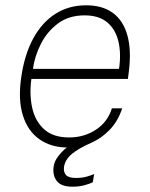

<svg xmlns="http://www.w3.org/2000/svg" viewBox="-20 -547 565 725"><path d="M305.5 -527Q367.5 -527 406.8 -497.8Q446 -468.5 461.2 -412.8Q476.5 -357 466.5 -277L463 -249H98.5Q90.5 -190.5 101.5 -140.2Q112.5 -90 146.5 -59Q180.5 -28 241 -28Q298 -28 342.5 -57.5Q387 -87 402.5 -138H441.5Q425.5 -89.5 394.5 -57.2Q363.5 -25 325 -8Q277 13 251.5 34.2Q226 55.5 221.5 84Q219.5 104 229.8 114.5Q240 125 267.5 125Q291 125 310 119.2Q329 113.5 335.5 110L330.5 141Q319.5 147 298.5 152.5Q277.5 158 254 158Q211 158 194.5 136.5Q178 115 182.5 82Q185.5 60.5 201.5 40.8Q217.5 21 232.5 10Q170.5 9 127.5 -22Q84.5 -53 66.2 -111.8Q48 -170.5 60 -254Q72 -339.5 105 -400.8Q138 -462 188.8 -494.5Q239.5 -527 305.5 -527ZM104.5 -287H429.5Q438 -344.5 427.2 -390.2Q416.5 -436 385 -462.5Q353.5 -489 299.5 -489Q240.5 -489 199.5 -458.8Q158.5 -428.5 134.8 -382Q111 -335.5 104.5 -287Z"/></svg>

Font: Public Sans Thin Thin
Style: Italic
Weight: 250
Italic angle: -8°
Version: Version 2.001